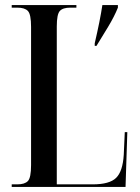

<svg xmlns="http://www.w3.org/2000/svg" viewBox="-20 -734 548 754"><path d="M352 -564Q373 -654 382 -714H443V-704Q429 -669 404.5 -628.5Q380 -588 359 -554H352ZM26 0V-10H48Q77 -10 89.5 -23Q102 -36 102 -86V-628Q102 -678 89.5 -691Q77 -704 48 -704H26V-714H280V-704H256Q227 -704 215 -691Q203 -678 203 -630V-10H344Q410 -10 436 -35.5Q462 -61 466 -126L470 -215H480L473 0Z"/></svg>

Font: Noto Serif Display ExtraCondensed Medium
Style: Regular
Weight: 500
Width: 2
Designer: Monotype Design Team
Foundry: Monotype Imaging Inc.
Version: Version 2.009